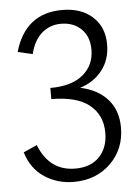

<svg xmlns="http://www.w3.org/2000/svg" viewBox="-52 -459 564 789"><g transform="rotate(-5 230.5 -65.0)"><path d="M280 -94Q352 -79 392.5 -33.5Q433 12 433 83Q433 172 373 230.5Q313 289 221 289Q154 289 100.5 254Q47 219 26 150L82 125Q125 235 232 235Q296 235 331.5 197.5Q367 160 367 99Q367 26 315 -16Q263 -58 158 -58V-104Q246 -104 293 -143Q340 -182 340 -246Q340 -300 308 -331.5Q276 -363 224 -363Q179 -363 145.5 -334.5Q112 -306 98 -249L37 -263Q82 -419 234 -419Q312 -419 359 -376.5Q406 -334 406 -262Q406 -200 372 -156Q338 -112 280 -94Z"/></g></svg>

Font: EauTestInfant
Style: Italic
Weight: 400
Italic angle: -12°
Designer: Christian Thalmann (Catharsis Fonts)
Version: Version 0.001;PS 000.001;hotconv 1.0.88;makeotf.lib2.5.64775